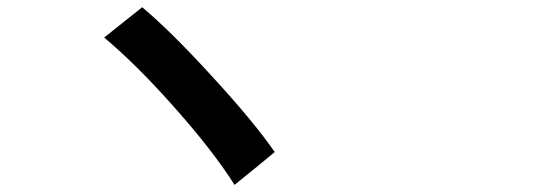

<svg xmlns="http://www.w3.org/2000/svg" viewBox="-20 -602 1540 532"><path d="M629.9 -89.8Q571.3 -182.6 464.8 -302.7Q358.4 -422.9 268.6 -498L374 -582Q455.1 -513.7 566.4 -391.6Q682.6 -265.6 741.2 -180.7L685.5 -134.8Z"/></svg>

Font: Bpmf GenSeki Gothic B
Style: B
Weight: 700
Foundry: But Ko
Version: Version 1.320